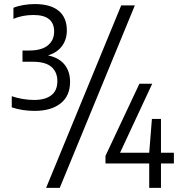

<svg xmlns="http://www.w3.org/2000/svg" viewBox="-20 -834 869 922"><path d="M146 -301.5Q87.5 -301.5 36.5 -318.5V-372Q62.5 -363 90.5 -358.5Q118.5 -354 144 -354Q197 -354 226.2 -376.5Q255.5 -399 255.5 -444.5Q255.5 -487.5 227.2 -512.5Q199 -537.5 137 -537.5H88V-591.5H120.5Q180 -591.5 210 -616.2Q240 -641 240 -682.5Q240 -762 141 -762Q88 -762 44.5 -743.5V-796.5Q64 -805 92.2 -809.8Q120.5 -814.5 147.5 -814.5Q222.5 -814.5 261.8 -782Q301 -749.5 301 -688Q301 -644 277.5 -612.5Q254 -581 210.5 -568Q263 -557 289.8 -524Q316.5 -491 316.5 -441Q316.5 -373.5 271 -337.5Q225.5 -301.5 146 -301.5ZM201.5 68 562 -808H627.5L267 68ZM486.5 -49V-85.5L649.5 -432H711L556.5 -100.5H696.5L709.5 -263H753V-100.5H815V-49H753V68H696.5V-49Z"/></svg>

Font: Encode Sans Condensed Condensed
Style: Regular
Weight: 400
Width: 3
Designer: Multiple Designers
Foundry: Impallari Type
Version: Version 3.000; ttfautohint (v1.8.3) -l 8 -r 50 -G 200 -x 14 